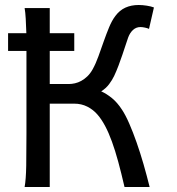

<svg xmlns="http://www.w3.org/2000/svg" viewBox="-20 -745 704 765"><path d="M12.2 -612.8H85Q84 -645 82.5 -670.4Q81.1 -695.8 78.1 -712.9H178.2V-612.8H275.9V-542H178.2V-410.2H253.9Q265.6 -410.2 278.6 -413.1Q291.5 -416 304 -422.9Q316.4 -429.7 328.1 -440.9Q339.8 -452.1 349.1 -468.8Q361.8 -491.7 372.3 -521Q382.8 -550.3 393.3 -580.1Q403.8 -609.9 414.8 -636.5Q425.8 -663.1 439.5 -681.2Q456.5 -704.1 479.7 -714.6Q502.9 -725.1 532.2 -725.1Q547.9 -725.1 564.9 -722.4Q582 -719.7 593.3 -715.3L573.7 -629.9Q567.9 -632.8 557.6 -635Q547.4 -637.2 539.6 -637.2Q522.5 -637.2 510 -625.7Q497.6 -614.3 490.7 -595.7Q486.3 -583.5 480.5 -565.4Q474.6 -547.4 467.5 -526.4Q460.4 -505.4 452.1 -483.4Q443.8 -461.4 434.6 -441.9Q426.8 -425.8 414.8 -409.7Q402.8 -393.6 383.3 -380.9Q403.8 -372.1 425.5 -354.5Q447.3 -336.9 466.3 -307.6Q480.5 -286.1 495.1 -252.4Q509.8 -218.8 524.2 -177.7Q538.6 -136.7 551.8 -91.1Q564.9 -45.4 576.2 0H476.1Q463.4 -55.2 451.2 -100.1Q439 -145 426 -180.7Q413.1 -216.3 398.9 -242.9Q384.8 -269.5 368.7 -288.1Q351.6 -308.1 327.9 -320.1Q304.2 -332 275.9 -332H178.2V0H78.1Q83.5 -29.3 84.5 -84.7Q85.4 -140.1 85.4 -212.4V-542H12.2Z"/></svg>

Font: Andika CyrE
Style: Regular
Weight: 400
Designer: Victor Gaultney, Annie Olsen, Julie Remington, Don Collingsworth, Eric Hays, Becca Hirsbrunner
Foundry: SIL International
Version: Version 5.000